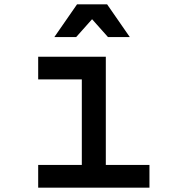

<svg xmlns="http://www.w3.org/2000/svg" viewBox="-20 -860 790 880"><path d="M465 -600V-104H665V0H155V-104H355V-496H155V-600ZM333 -840H471L575 -690H475L369 -809H435L329 -690H229Z"/></svg>

Font: Martian Mono Custom sWd Rg
Style: Regular
Weight: 400
Width: 6
Monospace: yes
Designer: Alex Havermale
Foundry: Evil Martians
Version: Version 1.000